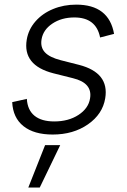

<svg xmlns="http://www.w3.org/2000/svg" viewBox="-20 -573 553 834"><path d="M475.5 -425.8 414.8 -410.2Q397.7 -497.2 302.9 -497.2Q247.2 -497.2 207.2 -470.3Q167.3 -443.5 160.5 -402Q154.8 -367.5 175.1 -345.7Q195.3 -323.9 244 -311.4L323.5 -291.2Q455.3 -257.1 437.1 -146.3Q425.8 -77.1 362 -32.8Q298.3 11.4 208.8 11.4Q127.8 11.4 82 -25Q36.2 -61.4 33 -129.3L96.6 -143.5Q99.4 -95.2 129.8 -70.3Q160.2 -45.5 215.6 -45.5Q277.7 -45.5 321 -73.9Q364.3 -102.3 371.1 -145.2Q382.8 -212.4 296.9 -233.3L212 -254.6Q77.4 -289.1 96.2 -400.9Q103.7 -445.3 133.9 -479.9Q164.1 -514.6 210.4 -533.7Q256.7 -552.9 311.1 -552.9Q453.1 -552.9 475.5 -425.8ZM103 241.5 175.8 57.5H241.5L152.7 241.5Z"/></svg>

Font: Karasuma Gothic
Style: Light Italic
Weight: 300
Italic angle: 9.39998°
Designer: Rasmus Andersson / Ryoko Nishizuka
Foundry: rsms
Version: Version 1.00